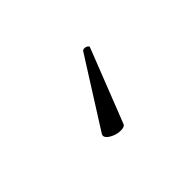

<svg xmlns="http://www.w3.org/2000/svg" viewBox="-47 -159 594 594"><g transform="rotate(-45 250.0 138.0)"><path d="M179 235 320 12Q323 8 329 8Q335 8 339.5 11Q344 14 344 17L249 259Q246 268 229 268Q211 268 194.5 259Q178 250 178 240Q178 238 179 235Z"/></g></svg>

Font: Moon Stars Kai HW Light
Style: Regular
Weight: 300
Designer: GuiWonder
Version: Version 1.101